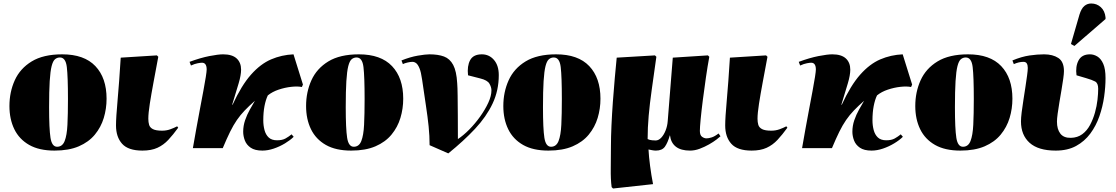

<svg xmlns="http://www.w3.org/2000/svg" viewBox="-20 -848 6388 1099"><path d="M292 14Q204 14 147 -18.5Q90 -51 62 -108.5Q34 -166 34 -241Q34 -321 64.5 -388.5Q95 -456 161.5 -496.5Q228 -537 336 -537Q462 -537 526 -469.5Q590 -402 590 -283Q590 -226 574 -173Q558 -120 523 -77.5Q488 -35 431 -10.5Q374 14 292 14ZM307 -8Q337 -8 350 -40.5Q363 -73 366 -134Q369 -195 369 -281Q369 -409 362.5 -464Q356 -519 323 -519Q307 -519 295 -509Q283 -499 275.5 -469.5Q268 -440 264.5 -383.5Q261 -327 261 -235Q261 -111 269 -59.5Q277 -8 307 -8Z M795 14Q714 14 679 -25Q644 -64 644 -130Q644 -174 653 -273.5Q662 -373 671 -518L878 -531L886 -523Q872 -448 859 -378.5Q846 -309 837.5 -254.5Q829 -200 829 -168Q829 -149 833.5 -133.5Q838 -118 855 -109Q872 -100 908 -100Q933 -100 955 -108Q977 -116 994 -125L1000 -117Q971 -77 943.5 -47.5Q916 -18 881 -2Q846 14 795 14Z M1482 14Q1439 14 1415 -2.5Q1391 -19 1381.5 -44Q1372 -69 1372 -94Q1372 -128 1383 -160Q1394 -192 1410 -220.5Q1426 -249 1439 -271Q1406 -242 1381 -216Q1356 -190 1336 -161Q1316 -132 1297 -93.5Q1278 -55 1255 0H1084Q1093 -53 1103.5 -110.5Q1114 -168 1124.5 -224Q1135 -280 1144 -327.5Q1153 -375 1158 -407.5Q1163 -440 1163 -450Q1163 -489 1136 -489Q1129 -489 1112 -486Q1095 -483 1073 -473L1065 -494Q1127 -517 1178 -527Q1229 -537 1257 -537Q1309 -537 1334.5 -513.5Q1360 -490 1360 -449Q1360 -418 1346 -371Q1332 -324 1309 -249L1311 -248Q1362 -359 1416.5 -420.5Q1471 -482 1531.5 -508Q1592 -534 1660 -537L1714 -364L1708 -350Q1683 -355 1647 -351Q1611 -347 1575 -335Q1539 -323 1513 -302Q1501 -277 1494 -241Q1487 -205 1487 -159Q1487 -130 1494 -103.5Q1501 -77 1518 -61Q1535 -45 1566 -45Q1596 -45 1614.5 -55.5Q1633 -66 1649 -79L1661 -65Q1642 -46 1611.5 -27.5Q1581 -9 1547 2.5Q1513 14 1482 14Z M1990 14Q1902 14 1845 -18.5Q1788 -51 1760 -108.5Q1732 -166 1732 -241Q1732 -321 1762.5 -388.5Q1793 -456 1859.5 -496.5Q1926 -537 2034 -537Q2160 -537 2224 -469.5Q2288 -402 2288 -283Q2288 -226 2272 -173Q2256 -120 2221 -77.5Q2186 -35 2129 -10.5Q2072 14 1990 14ZM2005 -8Q2035 -8 2048 -40.5Q2061 -73 2064 -134Q2067 -195 2067 -281Q2067 -409 2060.5 -464Q2054 -519 2021 -519Q2005 -519 1993 -509Q1981 -499 1973.5 -469.5Q1966 -440 1962.5 -383.5Q1959 -327 1959 -235Q1959 -111 1967 -59.5Q1975 -8 2005 -8Z M2546 30 2439 -17Q2439 -70 2433.5 -124Q2428 -178 2418 -243.5Q2408 -309 2396 -393Q2390 -436 2381 -457.5Q2372 -479 2362 -486.5Q2352 -494 2341 -494Q2329 -494 2312 -490Q2295 -486 2286 -481L2278 -502Q2328 -522 2371.5 -529.5Q2415 -537 2438 -537Q2488 -537 2521.5 -524.5Q2555 -512 2574 -476.5Q2593 -441 2597 -372Q2599 -348 2599.5 -299.5Q2600 -251 2600.5 -187Q2601 -123 2601 -52Q2633 -73 2666.5 -107Q2700 -141 2728.5 -181Q2757 -221 2775 -260Q2793 -299 2793 -331Q2793 -349 2781.5 -369Q2770 -389 2729 -399L2659 -417Q2653 -470 2671 -503.5Q2689 -537 2738 -537Q2780 -537 2807.5 -505Q2835 -473 2835 -418Q2835 -330 2799.5 -255Q2764 -180 2699 -110.5Q2634 -41 2546 30Z M3119 14Q3031 14 2974 -18.5Q2917 -51 2889 -108.5Q2861 -166 2861 -241Q2861 -321 2891.5 -388.5Q2922 -456 2988.5 -496.5Q3055 -537 3163 -537Q3289 -537 3353 -469.5Q3417 -402 3417 -283Q3417 -226 3401 -173Q3385 -120 3350 -77.5Q3315 -35 3258 -10.5Q3201 14 3119 14ZM3134 -8Q3164 -8 3177 -40.5Q3190 -73 3193 -134Q3196 -195 3196 -281Q3196 -409 3189.5 -464Q3183 -519 3150 -519Q3134 -519 3122 -509Q3110 -499 3102.5 -469.5Q3095 -440 3091.5 -383.5Q3088 -327 3088 -235Q3088 -111 3096 -59.5Q3104 -8 3134 -8Z M3489 231 3481 223Q3475 179 3476 116Q3477 53 3477 -13Q3477 -64 3480 -129.5Q3483 -195 3488 -265Q3493 -335 3499 -401Q3505 -467 3510 -518L3729 -531L3737 -523Q3722 -416 3710.5 -334.5Q3699 -253 3693 -185Q3687 -117 3687 -52Q3699 -46 3713.5 -45Q3728 -44 3733 -44Q3750 -44 3765 -60Q3780 -76 3790 -101.5Q3800 -127 3802 -155L3831 -518L4032 -531L4040 -523Q4030 -469 4020.5 -403.5Q4011 -338 4003 -275.5Q3995 -213 3990.5 -165.5Q3986 -118 3986 -99Q3986 -74 3998.5 -65Q4011 -56 4024 -56Q4036 -56 4053.5 -61.5Q4071 -67 4093 -84L4104 -68Q4099 -63 4081.5 -49.5Q4064 -36 4038.5 -21.5Q4013 -7 3985 3.5Q3957 14 3930 14Q3877 14 3848.5 -8.5Q3820 -31 3815 -73H3814Q3802 -31 3786 -8.5Q3770 14 3734 14Q3724 14 3711.5 11.5Q3699 9 3694 8H3692Q3694 47 3701 101Q3708 155 3718 206Z M4282 14Q4201 14 4166 -25Q4131 -64 4131 -130Q4131 -174 4140 -273.5Q4149 -373 4158 -518L4365 -531L4373 -523Q4359 -448 4346 -378.5Q4333 -309 4324.5 -254.5Q4316 -200 4316 -168Q4316 -149 4320.5 -133.5Q4325 -118 4342 -109Q4359 -100 4395 -100Q4420 -100 4442 -108Q4464 -116 4481 -125L4487 -117Q4458 -77 4430.5 -47.5Q4403 -18 4368 -2Q4333 14 4282 14Z M4969 14Q4926 14 4902 -2.5Q4878 -19 4868.5 -44Q4859 -69 4859 -94Q4859 -128 4870 -160Q4881 -192 4897 -220.5Q4913 -249 4926 -271Q4893 -242 4868 -216Q4843 -190 4823 -161Q4803 -132 4784 -93.5Q4765 -55 4742 0H4571Q4580 -53 4590.5 -110.5Q4601 -168 4611.5 -224Q4622 -280 4631 -327.5Q4640 -375 4645 -407.5Q4650 -440 4650 -450Q4650 -489 4623 -489Q4616 -489 4599 -486Q4582 -483 4560 -473L4552 -494Q4614 -517 4665 -527Q4716 -537 4744 -537Q4796 -537 4821.5 -513.5Q4847 -490 4847 -449Q4847 -418 4833 -371Q4819 -324 4796 -249L4798 -248Q4849 -359 4903.5 -420.5Q4958 -482 5018.5 -508Q5079 -534 5147 -537L5201 -364L5195 -350Q5170 -355 5134 -351Q5098 -347 5062 -335Q5026 -323 5000 -302Q4988 -277 4981 -241Q4974 -205 4974 -159Q4974 -130 4981 -103.5Q4988 -77 5005 -61Q5022 -45 5053 -45Q5083 -45 5101.5 -55.5Q5120 -66 5136 -79L5148 -65Q5129 -46 5098.5 -27.5Q5068 -9 5034 2.5Q5000 14 4969 14Z M5477 14Q5389 14 5332 -18.5Q5275 -51 5247 -108.5Q5219 -166 5219 -241Q5219 -321 5249.5 -388.5Q5280 -456 5346.5 -496.5Q5413 -537 5521 -537Q5647 -537 5711 -469.5Q5775 -402 5775 -283Q5775 -226 5759 -173Q5743 -120 5708 -77.5Q5673 -35 5616 -10.5Q5559 14 5477 14ZM5492 -8Q5522 -8 5535 -40.5Q5548 -73 5551 -134Q5554 -195 5554 -281Q5554 -409 5547.5 -464Q5541 -519 5508 -519Q5492 -519 5480 -509Q5468 -499 5460.5 -469.5Q5453 -440 5449.5 -383.5Q5446 -327 5446 -235Q5446 -111 5454 -59.5Q5462 -8 5492 -8Z M6023 14Q5923 14 5873.5 -30.5Q5824 -75 5824 -153Q5824 -173 5828 -205.5Q5832 -238 5838 -275.5Q5844 -313 5849.5 -350Q5855 -387 5859 -416Q5863 -445 5863 -459Q5863 -475 5857.5 -484.5Q5852 -494 5838 -494Q5812 -494 5783 -481L5775 -502Q5828 -524 5873 -530.5Q5918 -537 5956 -537Q6006 -537 6038 -516Q6070 -495 6070 -441Q6070 -426 6066 -397.5Q6062 -369 6056 -333.5Q6050 -298 6044 -262.5Q6038 -227 6034 -197.5Q6030 -168 6030 -152Q6030 -108 6049.5 -83Q6069 -58 6110 -59Q6148 -60 6175 -80Q6202 -100 6219.5 -133Q6237 -166 6247.5 -203.5Q6258 -241 6262 -277Q6266 -313 6266 -340Q6266 -372 6248.5 -381.5Q6231 -391 6196 -401L6142 -417Q6135 -467 6153.5 -502Q6172 -537 6219 -537Q6241 -537 6261.5 -524.5Q6282 -512 6295 -482.5Q6308 -453 6308 -401Q6308 -351 6300 -294.5Q6292 -238 6273 -183Q6254 -128 6221 -83.5Q6188 -39 6139.5 -12.5Q6091 14 6023 14ZM6130 -585 6110 -596 6159 -765Q6170 -800 6187 -814Q6204 -828 6226 -828Q6258 -828 6281 -807Q6304 -786 6308 -749V-739Z"/></svg>

Font: Literata 72pt Black
Style: Italic
Weight: 900
Italic angle: -2°
Designer: Latin by Veronika Burian and Jose Scaglione. Greek by Irene Vlachou. Cyrillic by Vera Evstafieva
Foundry: TypeTogether
Version: Version 3.002